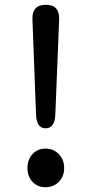

<svg xmlns="http://www.w3.org/2000/svg" viewBox="-20 -772 383 805"><path d="M171 13Q138 13 116.5 -9.5Q95 -32 95 -67.5Q95 -103 116.5 -126Q138 -149 171 -149Q204 -149 226.5 -126Q249 -103 249 -67.5Q249 -32 226.5 -9.5Q204 13 171 13ZM171 -234Q133 -234 131 -293L116 -691Q114 -752 172 -752Q230 -752 228 -691L212 -293Q210 -234 171 -234Z"/></svg>

Font: Resource Han Rounded KR Medium
Style: Regular
Weight: 500
Designer: Cyano Hao (round all glyphs); Ryoko NISHIZUKA 西塚涼子 (kana, bopomofo & ideographs); Paul D. Hunt (Latin, Greek & Cyrillic)
Foundry: Cyano Hao
Version: 0.990